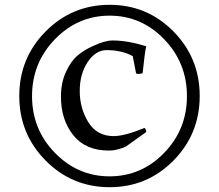

<svg xmlns="http://www.w3.org/2000/svg" viewBox="-20 -756 909 797"><path d="M435 21Q279 21 169.5 -89.5Q60 -200 60 -357.5Q60 -515 169.5 -625.5Q279 -736 435 -736Q591 -736 700 -625.5Q809 -515 809 -357.5Q809 -200 700 -89.5Q591 21 435 21ZM208 -593Q113 -495 113 -357Q113 -219 208 -121.5Q303 -24 435 -24Q567 -24 661.5 -121.5Q756 -219 756 -357Q756 -495 661.5 -593Q567 -691 435 -691Q303 -691 208 -593ZM423 -548Q377 -548 344 -498.5Q311 -449 311 -378Q311 -307 346.5 -249Q382 -191 452 -191Q497 -191 580 -225Q587 -219 587 -208L503 -148Q496 -145 491.5 -143Q487 -141 479.5 -139Q472 -137 465 -135Q451 -131 432 -131Q335 -131 284 -195Q233 -259 233 -355Q233 -412 253.5 -457Q274 -502 302 -525.5Q330 -549 364 -564Q414 -588 448 -588Q509 -588 587 -564Q581 -540 572 -452Q560 -449 556 -449Q552 -449 545 -451Q545 -454 531 -523Q485 -548 423 -548Z"/></svg>

Font: Rosarivo
Style: Regular
Weight: 400
Designer: Pablo Ugerman
Foundry: Pablo Ugerman
Version: Version 1.003